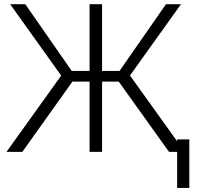

<svg xmlns="http://www.w3.org/2000/svg" viewBox="-20 -731 955 924"><path d="M11.2 0ZM551.3 -338.4H471.2V0H411.1V-338.4H328.6L87.4 0H11.2L274.4 -367.2L28.8 -710.9H101.6L325.2 -389.6H411.1V-710.9H471.2V-389.6H555.2L778.8 -710.9H851.1L605.5 -367.7L869.1 0H793.5ZM891.1 173.3H832.5V-60.1H891.1Z"/></svg>

Font: Roboto Light
Style: Regular
Weight: 300
Designer: Google
Version: Version 2.134; 2016; ttfautohint (v1.6)